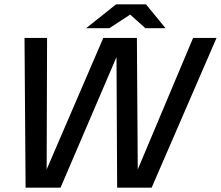

<svg xmlns="http://www.w3.org/2000/svg" viewBox="-20 -865 1018 885"><path d="M98 0 93 -690H197L195 -84L456 -690H611L615 -84L870 -690H978L679 0H520L517 -602L259 0ZM377 -735 515 -845H620L605 -814L484 -735ZM650 -735 562 -814 548 -845H653L743 -735Z"/></svg>

Font: Radio Canada Big
Style: Italic
Weight: 400
Italic angle: -12°
Designer: Étienne Aubert Bonn
Foundry: Coppers and Brasses
Version: Version 1.001